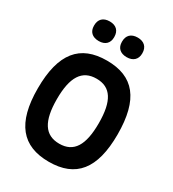

<svg xmlns="http://www.w3.org/2000/svg" viewBox="-211 -1004 1022 1131"><g transform="rotate(30 300.0 -439.0)"><path d="M300 9C118 9 28 -98 28 -333C28 -572 118 -679 300 -679C482 -679 571 -572 571 -333C571 -98 482 9 300 9ZM130 -818C130 -779 154 -754 199 -754C243 -754 267 -779 267 -818V-821C267 -862 243 -887 199 -887C154 -887 130 -862 130 -821ZM157 -335C157 -185 202 -114 300 -114C398 -114 442 -185 442 -335C442 -485 398 -556 300 -556C202 -556 157 -485 157 -335ZM320 -818C320 -779 344 -754 389 -754C433 -754 458 -779 458 -818V-821C458 -862 433 -887 389 -887C344 -887 320 -862 320 -821Z"/></g></svg>

Font: LT Wave Mono Bold
Style: Regular
Weight: 700
Designer: Daniel Lyons
Version: Version 2.5 (Glyphs App)